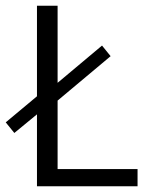

<svg xmlns="http://www.w3.org/2000/svg" viewBox="-49 -650 515 670"><path d="M307 -491 337 -454 152 -299V-60H431V0H80V-251L1 -186L-29 -223L80 -314V-630H152V-361Z"/></svg>

Font: Mukta Malar Light
Style: Regular
Weight: 300
Designer: Aadarsh Rajan, Girish Dalvi, Yashodeep Gholap
Foundry: Ek Type
Version: Version 2.538;PS 1.000;hotconv 16.6.51;makeotf.lib2.5.65220;